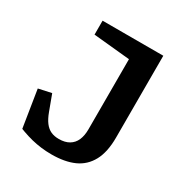

<svg xmlns="http://www.w3.org/2000/svg" viewBox="-171 -863 963 1007"><g transform="rotate(30 310.0 -359.0)"><path d="M98.2 -21.5Q89.4 -24.9 80.6 -28.2L45 -252.1L122.7 -269L157.6 -175Q170.8 -139.3 186.9 -118.1Q203.1 -96.9 223.8 -87.4Q244.6 -77.8 272.7 -77.8Q309.7 -77.8 334.1 -92.4Q358.6 -106.9 370.5 -134Q382.4 -161.2 382.4 -199.2V-666.2L417.2 -620.9L161.6 -645.7V-730H529.4V-234.1Q529.4 -146.9 500 -92.5Q470.5 -38 415.2 -13.2Q359.9 11.5 279.5 11.5Q246.9 11.5 216.6 7.7Q186.2 3.9 157.2 -3.3Q128.2 -10.6 98.2 -21.5Z"/></g></svg>

Font: Monaspace Xenon Var
Style: Regular
Weight: 400
Designer: Riley Cran and the Lettermatic Team
Version: Version 1.000 (Monaspace Xenon Var)